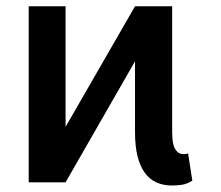

<svg xmlns="http://www.w3.org/2000/svg" viewBox="-20 -565 684 595"><path d="M68.9 0V-545.5H183.2V-171.9L398.4 -545.5H513.5V-155.9Q513.5 -146.3 514.4 -134.4Q515.3 -122.5 518.8 -112Q522.4 -101.6 529.7 -94.5Q536.9 -87.4 550.1 -87.4Q559.3 -87.4 562.9 -89.8L576 -5Q559.7 5 544.6 7.5Q529.5 9.9 513.1 9.9Q486.5 9.9 465.2 0.5Q443.9 -8.9 429 -29.1Q414.1 -49.4 406.2 -80.8Q398.4 -112.2 398.4 -155.9V-375L183.2 0Z"/></svg>

Font: Inter P Medium
Style: Regular
Weight: 500
Designer: Rasmus Andersson
Foundry: rsms
Version: Version 3.018;git-588b23468